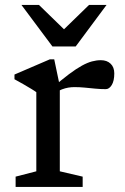

<svg xmlns="http://www.w3.org/2000/svg" viewBox="-20 -736 492 756"><path d="M377 -499Q401 -499 415.5 -485.2Q430 -471.5 430 -447Q430 -417.5 420 -401.2Q410 -385 396.5 -385Q375.5 -385 355 -387Q334.5 -389 314 -391Q293.5 -393 273 -393Q261 -393 249 -391Q237 -389 224.2 -384.2Q211.5 -379.5 197.5 -370.5L183 -388Q222.5 -422 251.5 -443.8Q280.5 -465.5 302.5 -477.5Q324.5 -489.5 342.2 -494.2Q360 -499 377 -499ZM215.5 -397.5V-61.5L305.5 -40.5V0H41.5V-40.5L123 -61.5V-373Q116.5 -378 103.2 -386Q90 -394 72.8 -404Q55.5 -414 37 -424V-442.5L176.5 -502.5H193.5ZM244 -609H220L330.5 -716.5H399.5L278 -553H186.5L64.5 -716.5H133.5Z"/></svg>

Font: Newsreader 9pt
Style: Regular
Weight: 400
Designer: Hugues Gentile
Foundry: Production Type
Version: Version 1.003